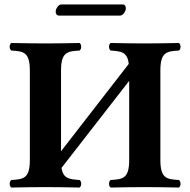

<svg xmlns="http://www.w3.org/2000/svg" viewBox="-20 -840 854 862"><path d="M114 -523V-122C114 -39 86 -35 31 -32C21 -26 21 -4 31 2C71 1 145 0 185 0C225 0 297 1 337 2C347 -4 347 -26 337 -32C291 -35 264 -38 256 -86L560 -477V-122C560 -39 532 -35 477 -32C467 -26 467 -4 477 2C517 1 591 0 631 0C671 0 743 1 783 2C793 -4 793 -26 783 -32C728 -35 700 -39 700 -122V-523C700 -606 728 -610 783 -613C793 -619 793 -641 783 -647C743 -646 671 -645 631 -645C591 -645 517 -646 477 -647C467 -641 467 -619 477 -613C524 -610 552 -607 558 -553L254 -161V-523C254 -606 282 -610 337 -613C347 -619 347 -641 337 -647C297 -646 225 -645 185 -645C145 -645 71 -646 31 -647C21 -641 21 -619 31 -613C86 -610 114 -606 114 -523ZM519 -770C533 -770 545 -790 545 -803C545 -811 541 -820 531 -820H255C242 -820 230 -800 230 -788C230 -779 234 -770 245 -770Z"/></svg>

Font: Libertinus Serif
Style: Bold
Weight: 700
Designer: Philipp H. Poll, Khaled Hosny
Foundry: Caleb Maclennan
Version: Version 7.050;RELEASE